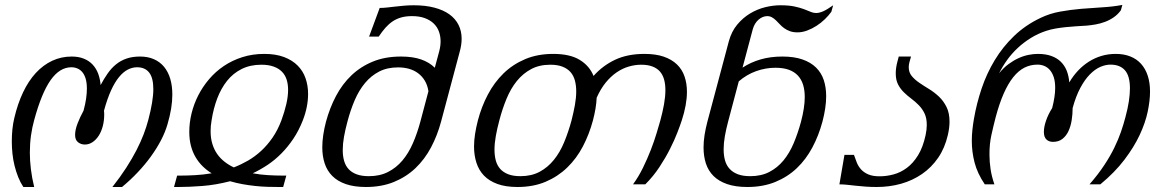

<svg xmlns="http://www.w3.org/2000/svg" viewBox="-20 -748 4772 779"><path d="M401.9 -298.8Q402.4 -294.9 402.6 -291Q402.8 -287.1 402.8 -283.2Q402.8 -258.3 397 -236.1Q391.1 -213.9 380.6 -197.5Q370.1 -181.2 355.7 -171.4Q341.3 -161.6 324.2 -161.6Q308.6 -161.6 296.7 -170.9Q284.7 -180.2 284.7 -200.7Q284.7 -221.2 294.7 -247.1Q304.7 -273 318.9 -298.8Q326.2 -325.7 329.4 -347.9Q332.5 -370.1 332.5 -388.2Q332.5 -411.6 327.7 -428.2Q322.8 -444.8 314.2 -455.1Q305.7 -465.3 294.2 -470.2Q282.7 -475.1 269.6 -475.1Q222.2 -475.1 185.3 -422.9Q148.5 -370.6 118.7 -260.8Q110.4 -231 105.7 -198Q101.1 -165.1 101.1 -128.4Q101.1 -96.2 105.3 -61.8Q109.4 -27.4 118.7 10.7H74.7Q62.5 -7.8 53.7 -29.8Q45 -51.8 39.1 -75.5Q33.2 -99.1 30.6 -124Q27.9 -148.9 27.9 -173.8Q27.9 -199.2 30.3 -223.4Q32.8 -247.6 38.1 -269.5Q51.8 -327.6 73.8 -373.8Q95.7 -419.9 125.5 -452.2Q155.3 -484.4 191.9 -501.5Q228.5 -518.6 271 -518.6Q298.9 -518.6 320.1 -510Q341.3 -501.5 355.7 -486.1Q370.1 -470.7 378.2 -449.5Q386.2 -428.2 388.2 -402.8Q401.9 -428.7 417 -450.2Q432.1 -471.7 450.7 -486.8Q469.3 -502 493.2 -510.3Q517.1 -518.6 548.3 -518.6Q580.1 -518.6 604.5 -507.8Q628.9 -497.1 645.5 -477.1Q662.1 -457 670.7 -428.5Q679.2 -399.9 679.2 -364.3Q679.2 -310.1 659.7 -244.2Q650.4 -211.9 633.1 -178.7Q615.7 -145.5 592 -112.8Q568.4 -80.1 538.8 -48.9Q509.3 -17.6 475.1 10.7H436Q468.3 -30.3 492.2 -67.4Q516.1 -104.5 533.5 -138.2Q550.8 -171.9 562.5 -202.4Q574.2 -232.9 581.5 -260.8Q602.1 -338.4 602.1 -386.2Q602.1 -432.1 585.2 -453.6Q568.4 -475.1 536.1 -475.1Q517.1 -475.1 498.5 -465.6Q480 -456.1 462.9 -435.3Q445.8 -414.6 430.4 -380.9Q415.1 -347.2 401.9 -298.8Z M716.3 -35.6Q741.2 -35.6 772.7 -37.4Q804.2 -39.1 838.9 -44.9Q818.8 -57.1 802.2 -73.5Q785.6 -89.8 773.4 -110.6Q761.2 -131.3 754.6 -156.7Q748 -182.1 748 -213.4Q748 -250.5 757.3 -288.3Q766.6 -326.2 784.4 -361.1Q802.2 -396 828.4 -426.8Q854.5 -457.5 888.2 -480.2Q921.9 -502.9 963.1 -516.1Q1004.4 -529.3 1052.2 -529.3Q1098.6 -529.3 1132.3 -516.6Q1166 -503.9 1187.7 -481.9Q1209.5 -460 1219.7 -430.4Q1230 -400.9 1230 -366.7Q1230 -340.8 1224.6 -313.7Q1219.2 -286.6 1208.5 -259.3Q1192.4 -218.3 1170.2 -185.1Q1147.9 -151.9 1121.8 -125.5Q1095.7 -99.1 1066.2 -79.3Q1036.6 -59.6 1005.4 -44.9Q1037.1 -39.1 1067.6 -37.4Q1098.1 -35.6 1123.5 -35.6H1141.6L1128.9 10.7H1110.8Q1089.4 10.7 1065.4 10Q1041.5 9.3 1015.9 6.6Q990.2 3.9 964.4 -0.7Q938.5 -5.4 913.6 -12.7Q855 2.4 800.8 6.6Q746.6 10.7 704.1 10.7H686L698.7 -35.6ZM1040.5 -485.4Q995.1 -485.4 960.4 -468Q925.8 -450.7 901.4 -420.2Q877 -389.6 861.3 -348.4Q845.7 -307.1 838.4 -259.3Q836.4 -248 835.4 -237.3Q834.5 -226.6 834.5 -216.3Q834.5 -187 841.6 -164.1Q848.6 -141.1 861.3 -123Q874 -105 891.4 -91.6Q908.7 -78.1 928.7 -68.8Q958 -80.1 986.3 -96.4Q1014.6 -112.8 1039.8 -136Q1064.9 -159.2 1085.9 -189.7Q1106.9 -220.2 1121.6 -259.3Q1134.3 -293.9 1141.6 -325.4Q1148.9 -356.9 1148.9 -383.3Q1148.9 -406.7 1142.8 -425.5Q1136.7 -444.3 1123.5 -457.5Q1110.4 -470.7 1089.8 -478Q1069.3 -485.4 1040.5 -485.4Z M1302.7 -254.4Q1317.9 -310.5 1343.3 -358.6Q1368.7 -406.7 1406 -442.4Q1443.4 -478 1493.2 -498.3Q1543 -518.6 1606.9 -518.6Q1655.3 -518.6 1688.7 -506.8Q1722.2 -495.1 1744.1 -473.1L1762.2 -540.5Q1767.6 -561 1767.6 -580.1Q1767.6 -601.1 1761 -619.6Q1754.4 -638.2 1740.2 -652.1Q1726.1 -666 1704.1 -674.3Q1682.1 -682.6 1651.4 -682.6Q1627 -682.6 1607.9 -677.2Q1588.9 -671.9 1573.2 -661.4Q1557.6 -650.9 1543.9 -635.5Q1530.3 -620.1 1516.6 -599.6H1477.5L1520.5 -715.8Q1534.7 -715.8 1550 -717.5Q1565.4 -719.2 1582.8 -721.2Q1600.1 -723.1 1618.9 -724.9Q1637.7 -726.6 1658.7 -726.6Q1706.1 -726.6 1742.4 -717Q1778.8 -707.5 1803.2 -689.9Q1827.6 -672.4 1840.3 -647.2Q1853 -622.1 1853 -590.8Q1853 -566.9 1845.7 -540L1769.5 -254.4Q1754.4 -198.2 1728.8 -149.9Q1703.1 -101.6 1665.8 -65.9Q1628.4 -30.3 1578.4 -9.8Q1528.3 10.7 1464.8 10.7Q1417 10.7 1383.3 -1Q1349.6 -12.7 1328.4 -33.9Q1307.1 -55.2 1297.4 -84.7Q1287.6 -114.3 1287.6 -150.4Q1287.6 -174.3 1291.5 -200.4Q1295.4 -226.6 1302.7 -254.4ZM1389.6 -254.4Q1380.9 -222.2 1375.7 -193.1Q1370.6 -164.1 1370.6 -139.2Q1370.6 -114.7 1376.2 -95.2Q1381.8 -75.7 1394.3 -62Q1406.7 -48.3 1427 -40.8Q1447.3 -33.2 1476.6 -33.2Q1521 -33.2 1554.4 -50.3Q1587.9 -67.4 1612.8 -96.9Q1637.7 -126.5 1655.3 -167Q1672.9 -207.5 1685.5 -254.4L1718.3 -377.9Q1714.4 -402.8 1703.4 -420.9Q1692.4 -439 1676.3 -450.9Q1660.2 -462.9 1639.6 -468.8Q1619.1 -474.6 1595.2 -474.6Q1551.3 -474.6 1518.6 -457.8Q1485.8 -440.9 1461.2 -411.4Q1436.5 -381.8 1419.2 -341.6Q1401.9 -301.3 1389.6 -254.4Z M2385.7 -259.3Q2370.6 -203.1 2345 -154.1Q2319.3 -105 2281.5 -68.4Q2243.7 -31.7 2193.6 -10.5Q2143.6 10.7 2079.6 10.7Q2031.7 10.7 1998.3 -1.5Q1964.8 -13.7 1943.8 -35.4Q1922.9 -57.1 1913.1 -87.4Q1903.3 -117.7 1903.3 -153.8Q1903.3 -178.2 1907.5 -204.6Q1911.6 -231 1918.9 -259.3Q1933.6 -315.4 1959.5 -364.5Q1985.4 -413.6 2022.9 -450.2Q2060.5 -486.8 2110.8 -508.1Q2161.1 -529.3 2224.6 -529.3Q2292.5 -529.3 2332 -505.1Q2371.6 -481 2388.2 -439.9Q2424.8 -481.4 2475.3 -505.4Q2525.9 -529.3 2594.7 -529.3Q2640.6 -529.3 2673.1 -518.1Q2705.6 -506.8 2726.6 -486.6Q2747.6 -466.3 2757.3 -438Q2767.1 -409.7 2767.1 -375.5Q2767.1 -349.1 2761.7 -319.8Q2756.3 -290.5 2746.1 -259.3Q2740.2 -241.2 2728.5 -210.7Q2716.8 -180.2 2698.7 -144.3Q2680.7 -108.4 2655.8 -70.6Q2630.9 -32.7 2598.1 0H2548.3Q2570.8 -30.8 2588.6 -67.1Q2606.4 -103.5 2620.4 -139.4Q2634.3 -175.3 2643.8 -207Q2653.3 -238.8 2659.2 -259.3Q2668.5 -293.5 2674.1 -324.7Q2679.7 -356 2679.7 -382.8Q2679.7 -405.8 2674.6 -424.8Q2669.4 -443.8 2658 -457.3Q2646.5 -470.7 2627.7 -478Q2608.9 -485.4 2581.5 -485.4Q2556.6 -485.4 2531.2 -478Q2505.9 -470.7 2482.2 -454.6Q2458.5 -438.5 2437.7 -413.1Q2417 -387.7 2400.9 -351.6Q2399.9 -329.6 2396 -306.6Q2392.1 -283.7 2385.7 -259.3ZM2298.8 -259.3Q2307.1 -292 2312.5 -321.5Q2317.9 -351.1 2317.9 -377.4Q2317.9 -401.4 2312.5 -421.4Q2307.1 -441.4 2294.7 -455.6Q2282.2 -469.7 2262.2 -477.5Q2242.2 -485.4 2212.9 -485.4Q2168 -485.4 2134.8 -467.5Q2101.6 -449.7 2076.9 -419.2Q2052.2 -388.7 2035.2 -347.4Q2018.1 -306.2 2005.9 -259.3Q1997.1 -226.6 1991.7 -196.5Q1986.3 -166.5 1986.3 -140.6Q1986.3 -116.2 1991.7 -96.4Q1997.1 -76.7 2009.5 -62.7Q2022 -48.8 2042 -41Q2062 -33.2 2091.3 -33.2Q2136.2 -33.2 2169.4 -51Q2202.6 -68.8 2227.3 -99.4Q2252 -129.9 2269 -171.1Q2286.1 -212.4 2298.8 -259.3Z M2937 -580.1Q2947.8 -620.1 2970.9 -647.9Q2994.1 -675.8 3023.4 -693.4Q3052.7 -710.9 3084.7 -718.8Q3116.7 -726.6 3145.5 -726.6Q3180.7 -726.6 3203.4 -721.7Q3226.1 -716.8 3241.7 -710.9Q3257.3 -705.1 3268.6 -700.2Q3279.8 -695.3 3292 -695.3Q3304.2 -695.3 3319.8 -702.1Q3335.4 -709 3360.4 -726.6L3353 -700.2Q3341.8 -684.6 3326.4 -669.7Q3311 -654.8 3292.7 -643.1Q3274.4 -631.3 3254.6 -624Q3234.9 -616.7 3215.8 -616.7Q3197.8 -616.7 3184.6 -621.6Q3171.4 -626.5 3161.4 -633.8Q3151.4 -641.1 3143.6 -649.7Q3135.7 -658.2 3128.2 -665.5Q3120.6 -672.9 3112.1 -677.7Q3103.5 -682.6 3092.8 -682.6Q3084 -682.6 3075 -679Q3065.9 -675.3 3057.9 -668.5Q3049.8 -661.6 3043.7 -651.6Q3037.6 -641.6 3034.2 -629.4L2992.7 -473.6Q3025.4 -495.1 3065.4 -506.8Q3105.5 -518.6 3154.3 -518.6Q3202.1 -518.6 3235.8 -506.8Q3269.5 -495.1 3291 -473.9Q3312.5 -452.6 3322.3 -423.1Q3332 -393.6 3332 -357.4Q3332 -334 3328.1 -308.1Q3324.2 -282.2 3316.9 -254.4Q3301.8 -198.2 3276.1 -149.9Q3250.5 -101.6 3213.1 -65.9Q3175.8 -30.3 3125.7 -9.8Q3075.7 10.7 3012.2 10.7Q2964.4 10.7 2930.4 -1Q2896.5 -12.7 2875.2 -33.7Q2854 -54.7 2844.2 -84.2Q2834.5 -113.8 2834.5 -149.9Q2834.5 -173.8 2838.6 -200.2Q2842.8 -226.6 2850.1 -254.4ZM3230 -254.4Q3237.3 -282.2 3241.2 -307.4Q3245.1 -332.5 3245.1 -354.5Q3245.1 -382.3 3238.3 -404.3Q3231.4 -426.3 3217 -441.7Q3202.6 -457 3180.2 -465.1Q3157.7 -473.1 3126 -473.1Q3086.9 -473.1 3048.3 -459.5Q3009.8 -445.8 2977.5 -418L2934.1 -254.4Q2925.8 -223.1 2920.9 -195.1Q2916 -167 2916 -142.1Q2916 -117.2 2921.6 -97.2Q2927.2 -77.1 2940.2 -63Q2953.1 -48.8 2973.6 -41Q2994.1 -33.2 3023.9 -33.2Q3068.4 -33.2 3101.3 -50.3Q3134.3 -67.4 3158.7 -96.9Q3183.1 -126.5 3200.2 -167Q3217.3 -207.5 3230 -254.4Z M3548.8 -32.7Q3576.7 -32.7 3605.2 -40.3Q3633.8 -47.9 3659.2 -66.7Q3684.6 -85.4 3704.6 -117.7Q3724.6 -149.9 3735.4 -199.7Q3740.2 -222.2 3740.2 -241.2Q3740.2 -269 3731 -288.1Q3721.7 -307.1 3707.5 -321.5Q3693.4 -335.9 3677.2 -347.9Q3661.1 -359.9 3647 -373.8Q3632.8 -387.7 3623.5 -405.8Q3614.3 -423.8 3614.3 -450.7Q3614.3 -461.4 3616 -473.6Q3617.7 -485.8 3621.6 -500L3626.5 -518.6H3676.3L3669.9 -496.1Q3667 -484.9 3667 -475.6Q3667 -454.1 3679.2 -439.5Q3691.4 -424.8 3710 -412.1Q3728.5 -399.4 3749.8 -386.5Q3771 -373.5 3789.6 -356Q3808.1 -338.4 3820.3 -314Q3832.5 -289.6 3832.5 -253.9Q3832.5 -241.7 3830.8 -228.5Q3829.1 -215.3 3825.7 -200.2Q3813.5 -147.5 3786.4 -107.9Q3759.3 -68.4 3720.9 -42Q3682.6 -15.6 3635.7 -2.4Q3588.9 10.7 3537.1 10.7Q3511.7 10.7 3490.5 9Q3469.2 7.3 3450.9 5.4Q3432.6 3.4 3416.7 1.7Q3400.9 0 3385.7 0L3406.2 -119.6H3444.8Q3450.2 -103.5 3456.5 -87.9Q3462.9 -72.3 3474.1 -60.1Q3485.4 -47.9 3503.2 -40.3Q3521 -32.7 3548.8 -32.7Z M4527.8 -706.5Q4515.6 -689.5 4499 -678Q4482.4 -666.5 4463.6 -659.4Q4444.8 -652.3 4425.5 -648.9Q4406.2 -645.5 4388.7 -644Q4367.7 -642.6 4346.4 -641.4Q4325.2 -640.1 4304.2 -637.9Q4283.2 -635.7 4263.2 -632.3Q4243.2 -628.9 4224.1 -622.6Q4191.4 -611.8 4162.6 -594Q4133.8 -576.2 4109.6 -553.7Q4085.4 -531.2 4066.4 -504.9Q4047.4 -478.5 4033.7 -450.7Q4051.8 -473.1 4072 -488Q4092.3 -502.9 4112.8 -512.2Q4133.3 -521.5 4153.3 -525.4Q4173.3 -529.3 4190.9 -529.3Q4222.2 -529.3 4245.4 -521Q4268.6 -512.7 4284.2 -497.3Q4299.8 -481.9 4308.1 -460.7Q4316.4 -439.5 4318.4 -413.6Q4333.5 -439.5 4353.3 -460.7Q4373 -481.9 4397 -497.3Q4420.9 -512.7 4448.5 -521Q4476.1 -529.3 4507.3 -529.3Q4540 -529.3 4565.9 -519Q4591.8 -508.8 4609.6 -489Q4627.4 -469.2 4636.7 -440.9Q4646 -412.6 4646 -376.5Q4646 -339.8 4636.5 -294.7Q4627 -249.5 4604 -200.4Q4581.1 -151.4 4542.2 -100.1Q4503.4 -48.8 4444.3 0H4400.4Q4436 -41 4460.4 -78.1Q4484.9 -115.2 4501.2 -148.9Q4517.6 -182.6 4528.1 -213.1Q4538.6 -243.7 4545.9 -271.5Q4555.7 -307.6 4560.1 -336.9Q4564.5 -366.2 4564.5 -389.6Q4564.5 -439.5 4544.4 -462.6Q4524.4 -485.8 4485.4 -485.8Q4465.8 -485.8 4444.3 -476.6Q4422.9 -467.3 4402.1 -446.3Q4381.3 -425.3 4363.3 -391.6Q4345.2 -357.9 4332 -309.6Q4332 -284.7 4328.1 -260.3Q4324.2 -235.8 4315.2 -216.3Q4306.2 -196.8 4290.8 -184.6Q4275.4 -172.4 4252.4 -172.4Q4235.8 -172.4 4225.6 -182.1Q4215.3 -191.9 4215.3 -212.9Q4215.3 -232.9 4224.1 -258.5Q4232.9 -284.2 4249 -309.6Q4261.2 -356.9 4261.2 -391.6Q4261.2 -417 4255.4 -434.8Q4249.5 -452.6 4239.7 -463.9Q4230 -475.1 4217 -480.5Q4204.1 -485.8 4189.5 -485.8Q4160.6 -485.8 4136.2 -473.4Q4111.8 -460.9 4090.8 -434.6Q4069.8 -408.2 4052 -367.7Q4034.2 -327.1 4019.5 -271.5Q4010.7 -237.8 4002.4 -200.2Q3994.1 -162.6 3994.6 -119.6Q3994.6 -91.8 3999 -62Q4003.4 -32.2 4014.6 0H3975.6Q3945.3 -44.9 3934.1 -88.6Q3922.9 -132.3 3922.9 -175.8Q3922.9 -198.7 3925.3 -221.2Q3927.7 -243.7 3931.6 -266.1Q3942.4 -328.6 3962.9 -389.4Q3983.4 -450.2 4015.9 -503.9Q4048.3 -557.6 4094.2 -601.8Q4140.1 -646 4201.7 -675.3Q4239.3 -693.4 4281.2 -700.9Q4323.2 -708.5 4366.5 -712.2Q4409.7 -715.8 4452.1 -718.3Q4494.6 -720.7 4533.7 -728Z"/></svg>

Font: Arian Grqi
Style: Italic
Weight: 400
Italic angle: -15°
Designer: Ruben Hakobyan (Tarumian)
Foundry: Ruben Hakobyan (Tarumian)
Version: Version 1.002